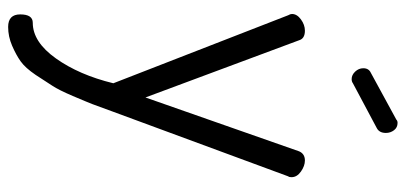

<svg xmlns="http://www.w3.org/2000/svg" viewBox="-276 -464 973 460"><g transform="rotate(90 210.0 -234.5)"><path d="M14 -448Q14 -460 27 -469.5Q40 -479 54 -479Q73 -479 77 -465L214 -97L343 -465Q349 -479 365 -479Q378 -479 391.5 -469.5Q405 -460 405 -447Q405 -441 403 -439L248 -19L230 30Q225 43 210.5 77Q196 111 186 126L160 166Q143 191 127.5 202Q112 213 90 222.5Q68 232 45 232Q15 232 15 203Q15 173 35 173Q81 173 120.5 117.5Q160 62 180 -20L17 -439Q14 -444 14 -448ZM144 -619Q144 -632 155 -637L267 -698Q270 -701 275 -701Q286 -701 292.5 -692.5Q299 -684 299 -673Q299 -657 287 -651L180 -594Q176 -591 170 -591Q160 -591 152 -599.5Q144 -608 144 -619Z"/></g></svg>

Font: Terminal Dosis
Style: Regular
Weight: 400
Designer: Edgar Tolentino, Pablo Impallari, Igino Marini
Foundry: Edgar Tolentino, Pablo Impallari, Igino Marini
Version: Version 1.007